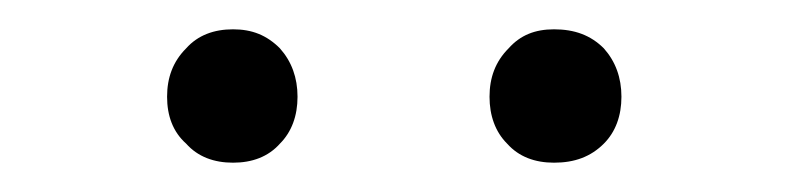

<svg xmlns="http://www.w3.org/2000/svg" viewBox="-20 -695 538 131"><path d="M107 -597C115 -588 126 -584 139 -584C152 -584 163 -588 171 -597C179 -605 183 -616 183 -629C183 -642 179 -653 171 -662C162 -671 152 -675 139 -675C126 -675 115 -671 107 -662C98 -653 94 -642 94 -629C94 -616 98 -605 107 -597ZM326 -597C334 -588 345 -584 358 -584C372 -584 383 -588 392 -597C400 -605 404 -616 404 -629C404 -642 400 -653 392 -662C383 -671 372 -675 358 -675C345 -675 335 -671 327 -662C318 -653 314 -642 314 -629C314 -616 318 -605 326 -597Z"/></svg>

Font: BUSH 25 TRIRONG 0515 A
Style: Regular
Weight: 400
Designer: Katatrad Team
Foundry: CadsonDemak